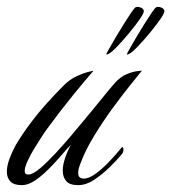

<svg xmlns="http://www.w3.org/2000/svg" viewBox="-42 -540 500 560"><path d="M333 -382Q329 -380 328 -382Q328 -383 335.5 -396.5Q343 -410 354.5 -429.5Q366 -449 378.5 -469Q391 -489 400.5 -503Q410 -517 414 -519Q419 -521 427 -518.5Q435 -516 437 -510Q440 -505 427 -486Q414 -467 395 -444Q376 -421 358.5 -403Q341 -385 333 -382ZM273 -382Q269 -380 268 -382Q268 -383 275.5 -396.5Q283 -410 294.5 -429.5Q306 -449 318.5 -469Q331 -489 340.5 -503Q350 -517 354 -519Q359 -521 367 -518.5Q375 -516 377 -510Q380 -505 367 -486Q354 -467 335 -444Q316 -421 298.5 -403Q281 -385 273 -382ZM22 0Q-2 0 -12 -11Q-22 -22 -22 -39Q-22 -56 -14.5 -76.5Q-7 -97 4 -117Q23 -149 47.5 -181.5Q72 -214 97.5 -242Q123 -270 143 -290Q162 -309 182 -318Q202 -327 216.5 -330.5Q231 -334 231 -334Q209 -309 171.5 -263Q134 -217 96 -165Q92 -160 81.5 -144Q71 -128 59 -108.5Q47 -89 38.5 -70.5Q30 -52 30 -41Q30 -30 42 -31Q55 -32 76 -50Q97 -68 121 -94Q145 -120 166.5 -145.5Q188 -171 202 -188Q213 -201 229 -220.5Q245 -240 262 -261Q279 -282 293 -298Q309 -316 327 -323.5Q345 -331 358.5 -332.5Q372 -334 372 -334Q364 -324 340.5 -295Q317 -266 288 -226.5Q259 -187 233 -144.5Q207 -102 193 -64Q186 -47 186 -36Q186 -26 191 -22.5Q196 -19 202 -19Q216 -19 233.5 -31Q251 -43 267.5 -59.5Q284 -76 297 -91Q310 -106 314 -111Q318 -111 318 -105Q318 -96 314 -91Q299 -73 277.5 -52Q256 -31 232.5 -15.5Q209 0 186 0Q161 0 151 -12Q141 -24 141 -42Q141 -59 148 -79.5Q155 -100 165 -118Q153 -106 136.5 -86.5Q120 -67 100 -47Q80 -27 60 -13.5Q40 0 22 0Z"/></svg>

Font: Luxurious Script
Style: Regular
Weight: 400
Designer: Robert E. Leuschke
Foundry: Robert E. Leuschke
Version: Version 1.010; ttfautohint (v1.8.3)